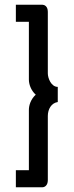

<svg xmlns="http://www.w3.org/2000/svg" viewBox="-20 -760 311 811"><path d="M102 -668V-424C102 -405 110 -379 131 -360C110 -341 102 -315 102 -296V-41H47V31H159C168 31 182 24 182 1V-270C182 -299 197 -325 224 -329V-393C196 -393 182 -430 182 -450V-710C182 -735 166 -740 159 -740H47V-668Z"/></svg>

Font: Raleway Med
Style: Regular
Weight: 500
Designer: Matt McInerney, Pablo Impallari, Rodrigo Fuenzalida
Foundry: Matt McInerney, Pablo Impallari, Rodrigo Fuenzalida
Version: Version 3.00 July 28, 2015